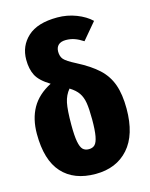

<svg xmlns="http://www.w3.org/2000/svg" viewBox="-117 -835 724 927"><g transform="rotate(-15 245.0 -371.0)"><path d="M470 -248Q470 -118 409.5 -50Q349 18 245 18Q137 18 78.5 -46.5Q20 -111 20 -242Q20 -317 50.5 -371Q81 -425 147 -459Q96 -490 79.5 -522.5Q63 -555 63 -601Q63 -670 112 -715Q161 -760 260 -760Q310 -760 355 -742.5Q400 -725 428 -698L358 -615Q335 -630 315 -637Q295 -644 272 -644Q247 -644 234.5 -632Q222 -620 222 -599Q222 -575 234.5 -560.5Q247 -546 292 -523Q358 -489 396.5 -453.5Q435 -418 452.5 -369Q470 -320 470 -248ZM296 -241Q296 -294 291 -324Q286 -354 272 -374.5Q258 -395 229 -413Q207 -387 199.5 -351Q192 -315 192 -241Q192 -187 197.5 -157.5Q203 -128 214 -117Q225 -106 244 -106Q263 -106 274 -117Q285 -128 290.5 -157.5Q296 -187 296 -241Z"/></g></svg>

Font: Fira Sans Compressed ExtraBold
Style: Regular
Weight: 800
Width: 1
Designer: bBox Type GmbH & Carrois Corporate GbR & Edenspiekermann AG
Foundry: bBox Type GmbH & Carrois Corporate GbR & Edenspiekermann AG
Version: Version 4.301